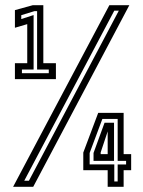

<svg xmlns="http://www.w3.org/2000/svg" viewBox="-20 -720 550 740"><path d="M37.5 -415V-476.5H85V-627L37.5 -613V-681L106.5 -700H147V-476.5H195.5V-415ZM64.5 -438H168V-452H123V-677H112.5L62 -661.5V-646.5L109.5 -662V-452H64.5ZM30.5 0 401.5 -700H478.5L108 0ZM73.5 -23.5H91.5L438 -679H420.5ZM395 0V-64H301V-132L358.5 -285H456.5V-126H485.5V-64H456.5V0ZM368 -126H395V-218H396.5L368 -132.5ZM420.5 -20.5H433.5V-86H466V-100H433.5V-261.5H374.5L325.5 -130.5V-86.5H420.5ZM340.5 -100V-130.5L383 -247H419.5V-100Z"/></svg>

Font: Tourney SemiBold
Style: Regular
Weight: 600
Version: Version 1.015